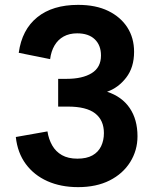

<svg xmlns="http://www.w3.org/2000/svg" viewBox="-20 -762 642 789"><path d="M301 7Q230 7 175 -17.5Q120 -42 86 -88Q52 -134 45 -199L175 -222Q180 -190 194.5 -164.5Q209 -139 234.5 -124.5Q260 -110 298 -110Q336 -110 360 -123.5Q384 -137 395.5 -161Q407 -185 407 -215Q407 -268 371 -296Q335 -324 259 -324H219V-438H254Q319 -438 357 -461.5Q395 -485 395 -534Q395 -576 369.5 -600.5Q344 -625 297 -625Q265 -625 241.5 -612Q218 -599 204 -575Q190 -551 186 -519L57 -545Q70 -640 133 -691Q196 -742 301 -742Q374 -742 425 -717Q476 -692 503.5 -649Q531 -606 531 -549Q531 -485 498.5 -443Q466 -401 420 -385Q481 -365 513 -318Q545 -271 545 -202Q545 -144 515 -96Q485 -48 430.5 -20.5Q376 7 301 7Z"/></svg>

Font: Parkinsans SemiBold
Style: Regular
Weight: 600
Designer: Red Stone, Indian Type Foundry
Foundry: Indian Type Foundry
Version: Version 1.000